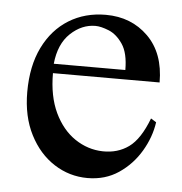

<svg xmlns="http://www.w3.org/2000/svg" viewBox="-42 -501 527 556"><g transform="rotate(5 222.0 -223.0)"><path d="M400.4 -173.3 416 -163.6Q409.7 -119.6 385.5 -78.9Q361.3 -38.1 322.3 -11.7Q283.2 14.6 231.9 14.6Q179.2 14.6 134.8 -13.9Q90.3 -42.5 63.5 -95Q36.6 -147.5 36.6 -218.8Q36.6 -294.4 63.2 -348.6Q89.8 -402.8 136.7 -431.9Q183.6 -460.9 244.1 -460.9Q318.4 -460.9 367.2 -412.6Q416 -364.3 416 -279.3H106Q106 -212.4 128.4 -165Q150.9 -117.7 188.2 -92.5Q225.6 -67.4 269 -66.4Q312.5 -65.4 344.7 -88.6Q377 -111.8 400.4 -173.3ZM106 -306.6H314Q314 -356 296.4 -381.8Q278.8 -407.7 255.9 -417Q232.9 -426.3 216.8 -426.3Q177.2 -426.3 144.5 -395.5Q111.8 -364.7 106 -306.6Z"/></g></svg>

Font: BabelStone Roman
Style: Regular
Weight: 400
Designer: Walt Agee, Victor Gaultney, Peter Martin, Debbi Hosken, Becca Hirsbrunner (SIL); Andrew West (BabelStone)
Foundry: BabelStone
Version: Version 16.000